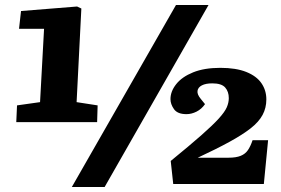

<svg xmlns="http://www.w3.org/2000/svg" viewBox="-20 -736 1122 767"><path d="M267 11 683 -716H813L398 11ZM286 -328 370 -315 368 -248H45L48 -315L140 -328L156 -621H56L64 -692L288 -710L305 -702ZM828 -403Q802 -403 786.5 -395Q771 -387 769 -373Q767 -359 782 -341L799 -320Q785 -300 765 -290Q745 -280 725 -280Q689 -280 675 -300Q661 -320 661 -340Q661 -371 684 -400Q707 -429 751.5 -447Q796 -465 860 -465Q923 -465 964 -448.5Q1005 -432 1024.5 -403.5Q1044 -375 1044 -339Q1044 -305 1029 -277Q1014 -249 981.5 -223.5Q949 -198 897 -169.5Q845 -141 770 -106H893Q923 -106 941.5 -113.5Q960 -121 970.5 -136.5Q981 -152 989 -176H1051L1034 -1H672L662 -93Q738 -155 784 -195.5Q830 -236 854 -262.5Q878 -289 886 -307.5Q894 -326 894 -344Q894 -370 879.5 -386.5Q865 -403 828 -403Z"/></svg>

Font: Literata 18pt ExtraBold
Style: Italic
Weight: 800
Italic angle: -2°
Designer: Latin by Veronika Burian and Jose Scaglione. Greek by Irene Vlachou. Cyrillic by Vera Evstafieva
Foundry: TypeTogether
Version: Version 3.103;gftools[0.9.29]